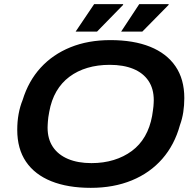

<svg xmlns="http://www.w3.org/2000/svg" viewBox="-20 -892 940 924"><path d="M417 12Q306 12 226.5 -20Q147 -52 105 -114Q63 -176 63 -267Q63 -307 69.5 -343Q76 -379 89 -411Q117 -502 175.5 -566Q234 -630 319 -664.5Q404 -699 511 -699Q623 -699 702.5 -667Q782 -635 824.5 -573Q867 -511 867 -420Q867 -385 862 -352.5Q857 -320 846 -290Q820 -195 761 -127.5Q702 -60 614.5 -24Q527 12 417 12ZM420 -107Q478 -107 527 -122Q576 -137 614.5 -165.5Q653 -194 677.5 -236.5Q702 -279 712 -334Q714 -349 716 -360.5Q718 -372 718.5 -380.5Q719 -389 719.5 -396Q720 -403 720 -410Q720 -465 694.5 -503Q669 -541 621.5 -560.5Q574 -580 508 -580Q450 -580 401 -565.5Q352 -551 314 -522.5Q276 -494 251.5 -452Q227 -410 217 -354Q214 -339 212.5 -327.5Q211 -316 210.5 -307.5Q210 -299 209.5 -292Q209 -285 209 -278Q209 -223 234.5 -185Q260 -147 307.5 -127Q355 -107 420 -107ZM563 -740 650 -872H791L792 -869L665 -740ZM344 -740 433 -872H572L573 -869L447 -740Z"/></svg>

Font: Archivo SemiExpanded SemiBold
Style: Italic
Weight: 600
Width: 6
Italic angle: -10°
Designer: Hector Gatti
Foundry: Omnibus-Type
Version: Version 2.001